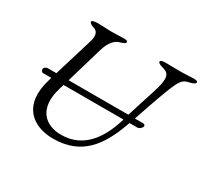

<svg xmlns="http://www.w3.org/2000/svg" viewBox="-139 -842 1104 1046"><g transform="rotate(30 413.5 -319.5)"><path d="M62 -286C62 -280 67 -268 76 -268H128L123 -251C66 -65 172 14 301 14C480 14 559 -99 615 -254L620 -268H667C682 -268 691 -277 698 -290C698 -298 695 -304 685 -304H633C658 -377 681 -446 704 -506C742 -608 756 -614 789 -622C812 -627 826 -633 827 -642C828 -650 819 -653 803 -653C782 -653 757 -650 727 -650L625 -651C609 -651 594 -648 594 -640C594 -631 608 -625 620 -622C668 -609 685 -593 646 -474C635 -440 612 -370 592 -304H216L284 -535C300 -590 329 -615 350 -621C373 -628 386 -632 387 -641C388 -649 380 -652 364 -652C344 -652 318 -650 289 -650C254 -650 228 -653 200 -653C184 -653 162 -650 162 -642C162 -633 173 -626 193 -620C212 -614 228 -595 213 -547L139 -304H86C74 -304 62 -295 62 -286ZM196 -238 205 -268H582C545 -142 474 -26 328 -26C230 -26 152 -90 196 -238Z"/></g></svg>

Font: EB Garamond
Style: Italic
Weight: 400
Italic angle: -17.2°
Designer: Georg Duffner and Octavio Pardo
Foundry: Georg Duffner
Version: Version 1.000;PS 001.000;hotconv 1.0.88;makeotf.lib2.5.64775